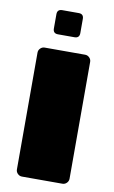

<svg xmlns="http://www.w3.org/2000/svg" viewBox="-85 -791 498 837"><g transform="rotate(10 163.5 -372.5)"><path d="M74 0Q63 0 55 -8Q47 -16 47 -27V-544Q47 -555 55 -563Q63 -571 74 -571H253Q264 -571 272 -563Q280 -555 280 -544V-27Q280 -16 272 -8Q264 0 253 0ZM121 -638Q99 -638 99 -660V-723Q99 -745 121 -745H194Q216 -745 216 -723V-660Q216 -638 194 -638Z"/></g></svg>

Font: Rubik Black
Style: Regular
Weight: 900
Designer: Hubert and Fischer
Foundry: Hubert and Fischer
Version: Version 2.300;gftools[0.9.30]